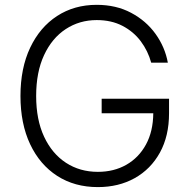

<svg xmlns="http://www.w3.org/2000/svg" viewBox="-20 -757 781 787"><path d="M599.8 -500Q586.6 -548.3 557 -587.9Q527.3 -627.5 481.9 -651.1Q436.4 -674.7 376.4 -674.7Q305.8 -674.7 249.5 -637.8Q193.2 -600.9 160.7 -531.2Q128.2 -461.6 128.2 -363.6Q128.2 -266 160.9 -196.4Q193.5 -126.8 250.5 -89.7Q307.5 -52.6 381 -52.6Q447.1 -52.6 498 -81.7Q549 -110.8 578.3 -164.6Q607.6 -218.4 608.3 -292.6H396.7V-352.3H672.9V-292.6Q672.9 -199.6 635.5 -131.6Q598 -63.6 532.1 -26.8Q466.3 9.9 381 9.9Q285.9 9.9 214.5 -36Q143.1 -82 103.5 -166Q63.9 -250 63.9 -363.6Q63.9 -477.6 103.7 -561.6Q143.5 -645.6 214 -691.4Q284.4 -737.2 376.4 -737.2Q456 -737.2 517.4 -704.5Q578.8 -671.9 617.5 -618.1Q656.2 -564.3 668 -500Z"/></svg>

Font: Inter UI Light
Style: Regular
Weight: 300
Designer: Rasmus Andersson
Foundry: rsms
Version: 3.2;8d6f07862